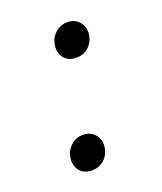

<svg xmlns="http://www.w3.org/2000/svg" viewBox="-84 -436 420 499"><g transform="rotate(-20 126.5 -187.0)"><path d="M150 -284Q127 -284 115.5 -299Q104 -314 108 -336Q111 -354 125 -366.5Q139 -379 158 -379Q180 -379 192 -363.5Q204 -348 200 -326Q196 -307 182.5 -295.5Q169 -284 150 -284ZM88 5Q65 5 53.5 -10Q42 -25 46 -47Q49 -65 63 -77.5Q77 -90 96 -90Q118 -90 130 -74.5Q142 -59 138 -37Q134 -18 120.5 -6.5Q107 5 88 5Z"/></g></svg>

Font: EauTestInfant
Style: Italic
Weight: 400
Italic angle: -12°
Designer: Christian Thalmann (Catharsis Fonts)
Version: Version 0.001;PS 000.001;hotconv 1.0.88;makeotf.lib2.5.64775